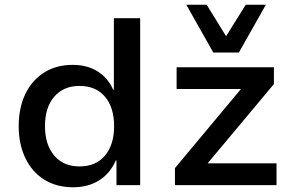

<svg xmlns="http://www.w3.org/2000/svg" viewBox="-20 -782 1236 811"><path d="M289 9Q218 9 166.5 -23.5Q115 -56 87 -114.5Q59 -173 59 -249Q59 -326 86.5 -384Q114 -442 165.5 -475Q217 -508 287 -508Q349 -508 393 -480Q437 -452 458 -403H461V-705H572V0H472V-104H469Q445 -49 398.5 -20Q352 9 289 9ZM316 -79Q385 -79 423.5 -125Q462 -171 462 -249Q462 -328 423.5 -373.5Q385 -419 316 -419Q248 -419 209 -373.5Q170 -328 170 -249Q170 -171 209 -125Q248 -79 316 -79ZM719 0V-72L1027 -441L1032 -406H726V-498H1137V-427L826 -55L821 -92H1148V0ZM881 -560 767 -762H853L935 -629L1018 -762H1103L989 -560Z"/></svg>

Font: Nunito Sans 7pt SemiBold
Style: Regular
Weight: 600
Designer: Vernon Adams
Foundry: Vernon Adams
Version: Version 3.101;gftools[0.9.27]